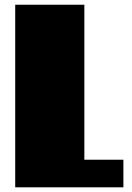

<svg xmlns="http://www.w3.org/2000/svg" viewBox="-20 -799 563 819"><path d="M44.9 0V-778.8H339.8V-117.7H506.3V0Z"/></svg>

Font: Coda
Style: Heavy
Weight: 800
Version: Version 2.000; ttfautohint (v0.8) -r 50 -G 200 -x